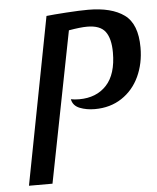

<svg xmlns="http://www.w3.org/2000/svg" viewBox="-50 -713 619 756"><g transform="rotate(-5 259.5 -335.0)"><path d="M326 -670Q419 -670 469 -633.5Q519 -597 519 -504Q519 -441 495 -389.5Q471 -338 425.5 -308Q380 -278 319 -278Q286 -278 259.5 -288.5Q233 -299 228 -325Q243 -322 261 -322Q329 -322 369 -365Q409 -408 409 -494Q409 -549 388.5 -576.5Q368 -604 317 -604Q290 -604 244 -596L127 0H34L161 -660Q187 -663 240 -666.5Q293 -670 326 -670Z"/></g></svg>

Font: Sansita Light Italic
Style: Regular
Weight: 300
Italic angle: -11°
Designer: Pablo Cosgaya
Foundry: Omnibus-Type
Version: Version 1.006